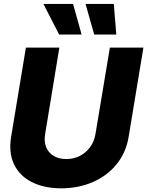

<svg xmlns="http://www.w3.org/2000/svg" viewBox="-20 -977 771 1006"><path d="M555.7 -727.5H731.4L653.8 -258.8Q640.1 -177.2 591.3 -116.9Q542.5 -56.6 467.8 -23.7Q393.1 9.3 300.8 9.8Q209 9.3 145.3 -23.7Q81.5 -56.6 53.2 -116.9Q24.9 -177.2 38.1 -258.8L115.7 -727.5H291L216.3 -273.4Q210 -235.8 221.7 -206.5Q233.4 -177.2 260.7 -160.4Q288.1 -143.6 327.1 -143.6Q366.7 -143.6 398.9 -160.4Q431.2 -177.2 452.4 -206.5Q473.6 -235.8 480 -273.4ZM290 -795.9 207.5 -956.5H362.8L407.7 -795.9ZM473.6 -795.9 428.2 -956.5H576.2L589.4 -795.9Z"/></svg>

Font: Inter Tight ExtraBold
Style: Italic
Weight: 800
Italic angle: -9.39999°
Designer: Rasmus Andersson
Foundry: rsms
Version: Version 3.004